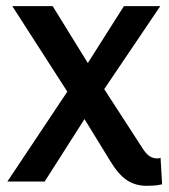

<svg xmlns="http://www.w3.org/2000/svg" viewBox="-20 -589 549 623"><path d="M506 9Q494 12 481 13Q468 14 457 14Q419 14 391.5 -4.5Q364 -23 338 -66L222 -255L20 -569H151L298 -331L445 -104Q456 -88 466.5 -81.5Q477 -75 491 -75Q493 -75 496 -75.5Q499 -76 501 -77ZM4 0 216 -318 238 -342 382 -569H500L296 -267L278 -240L125 0Z"/></svg>

Font: Yaldevi SemiBold
Style: Regular
Weight: 600
Designer: Sol Matas, Rajitha Manaperi, Kosala Senevirathne
Foundry: Mooniak
Version: Version 1.100